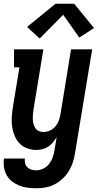

<svg xmlns="http://www.w3.org/2000/svg" viewBox="-25 -794 545 1027"><path d="M170 213Q146 213 122.5 210Q99 207 78 198.5Q57 190 39.5 176.5Q22 163 11 143.5Q0 124 -3.5 101Q-7 78 -4 54H108Q106 67 109.5 80Q113 93 122 101.5Q131 110 143.5 113.5Q156 117 170 117Q188 117 206.5 108Q225 99 237.5 83Q250 67 256.5 48.5Q263 30 266 12L278 -60Q269 -46 258 -32.5Q247 -19 232.5 -9.5Q218 0 202 4Q186 8 170 8Q144 8 119.5 -1Q95 -10 78.5 -28Q62 -46 52.5 -69.5Q43 -93 39.5 -118Q36 -143 38 -169.5Q40 -196 44 -222L79 -434H50V-530H207L154 -207Q152 -194 151 -180.5Q150 -167 150.5 -154.5Q151 -142 154.5 -130Q158 -118 164.5 -108Q171 -98 182.5 -93Q194 -88 207 -88Q225 -88 241.5 -95.5Q258 -103 270 -116.5Q282 -130 288.5 -146.5Q295 -163 298 -180L355 -530H468L376 27Q372 52 364 76Q356 100 342.5 122Q329 144 309.5 162Q290 180 267 192Q244 204 219 208.5Q194 213 170 213ZM187 -588 120 -650 272 -774H372L478 -644L399 -593L313 -715Z"/></svg>

Font: Iosevka Slab
Style: Bold Italic
Weight: 700
Italic angle: -9°
Monospace: yes
Designer: Belleve Invis
Foundry: Belleve Invis
Version: Version 11.1.0; ttfautohint (v1.8.3)